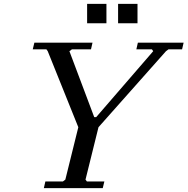

<svg xmlns="http://www.w3.org/2000/svg" viewBox="-20 -970 967 990"><path d="M429.2 -850.1V-950.2H528.8V-850.1ZM588.9 -850.1V-950.2H689V-850.1ZM420.9 -43.9 428.2 -34.2H518.1L509.8 0H206.1L213.9 -34.2H304.2L316.9 -43.9L383.8 -314L226.1 -706.1L219.2 -715.8H148.9L157.2 -750H457L449.2 -715.8H351.1L337.9 -706.1L465.8 -366.2H476.1L770 -706.1L763.2 -715.8H683.1L690.9 -750H926.8L918.9 -715.8H849.1L835.9 -706.1L487.8 -314Z"/></svg>

Font: Happy Times at the IKOB New Game Plus Edition
Style: Italic
Weight: 400
Italic angle: -16°
Designer: Lucas Le Bihan
Foundry: Lucas Le Bihan
Version: Version 1.000;PS 1.0;hotconv 1.0.88;makeotf.lib2.5.647800